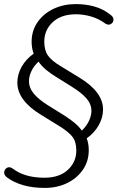

<svg xmlns="http://www.w3.org/2000/svg" viewBox="-25 -733 579 941"><path d="M195 188Q135 188 88.5 174.5Q42 161 10 137Q-6 125 -4.5 110.5Q-3 96 10 89Q23 82 40 95Q97 138 193 138Q266 138 307.5 99.5Q349 61 349 5Q349 -38 330.5 -62Q312 -86 269 -113L175 -171Q119 -205 89.5 -244.5Q60 -284 60 -328Q60 -368 81 -405.5Q102 -443 140 -470Q130 -497 130 -528Q130 -583 159.5 -625Q189 -667 238 -690Q287 -713 346 -713Q395 -713 438 -701Q481 -689 516 -661Q533 -649 531 -634.5Q529 -620 516 -614Q503 -608 486 -621Q459 -641 422 -652Q385 -663 347 -663Q275 -663 233.5 -624.5Q192 -586 192 -529Q192 -487 209.5 -461.5Q227 -436 272 -409L362 -354Q480 -283 480 -197Q480 -157 459 -119.5Q438 -82 400 -55Q410 -29 410 3Q410 58 380.5 100Q351 142 302.5 165Q254 188 195 188ZM117 -336Q117 -302 141 -273.5Q165 -245 210 -217L292 -166Q321 -147 341.5 -130Q362 -113 376 -93Q399 -115 411 -140.5Q423 -166 423 -189Q423 -223 398.5 -251Q374 -279 327 -308L250 -356Q221 -374 199.5 -392Q178 -410 164 -431Q141 -410 129 -384.5Q117 -359 117 -336Z"/></svg>

Font: Nunito Light
Style: Italic
Weight: 300
Italic angle: -9°
Designer: Vernon Adams
Foundry: Vernon Adams
Version: Version 3.601; ttfautohint (v1.8.2.53-6de2)